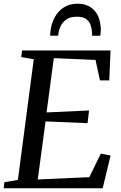

<svg xmlns="http://www.w3.org/2000/svg" viewBox="-25 -1015 653 1035"><path d="M-5 0 -1.5 -32.5 71.5 -45.5 157 -695.5 89.5 -707.5 94 -743H571L564 -581.5H514L490 -692L265 -701.5L226 -409L455 -419.5L447 -351L220.5 -360.5L178.5 -47.5L456.5 -60L518.5 -187L571 -176.5L528.5 0ZM392 -995Q428 -995 452.2 -982.5Q476.5 -970 491 -949.8Q505.5 -929.5 512 -904.5Q518.5 -879.5 518.5 -854Q518.5 -844.5 517.5 -837Q516.5 -829.5 515 -822.5H471.5Q471.5 -827 471.5 -831.5Q471.5 -836 471 -843Q469.5 -864 462.2 -882.8Q455 -901.5 437.8 -913.2Q420.5 -925 388.5 -925Q353.5 -925 332 -909.8Q310.5 -894.5 300.5 -871Q290.5 -847.5 288.5 -822.5H245.5Q245.5 -829 245.8 -834.5Q246 -840 247 -847Q251.5 -887.5 269.5 -921Q287.5 -954.5 318.5 -974.8Q349.5 -995 392 -995Z"/></svg>

Font: Merriweather 60pt
Style: Italic
Weight: 400
Italic angle: -7.8°
Version: Version 2.101